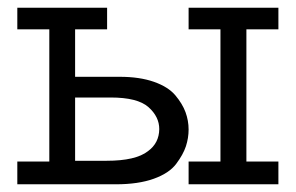

<svg xmlns="http://www.w3.org/2000/svg" viewBox="-20 -478 768 498"><path d="M24.9 0V-59.1H107.9V-401.9H24.9V-458H257.8V-401.9H174.8V-278.8H291Q341.8 -278.8 378.9 -265.9Q416 -252.9 434.6 -231Q453.1 -209 461.2 -187Q469.2 -165 469.2 -142.1Q469.2 -120.1 462.2 -98.6Q455.1 -77.1 437 -53Q418.9 -28.8 378.9 -14.4Q338.9 0 280.8 0ZM174.8 -61H256.8Q332 -61 363.8 -85.9Q392.6 -106.9 393.1 -143.1Q393.1 -175.3 365 -200.2Q336.9 -225.1 267.1 -225.1H174.8ZM469.2 0V-59.1H551.8V-401.9H469.2V-458H702.1V-401.9H619.1V-59.1H702.1V0Z"/></svg>

Font: CMU Concrete
Style: Roman
Weight: 500
Version: Version 0.7.0